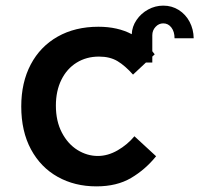

<svg xmlns="http://www.w3.org/2000/svg" viewBox="-20 -653 708 682"><path d="M55.5 -275Q55.5 -360 89.2 -424Q123 -488 185 -523Q247 -558 329.5 -558Q398 -558 448 -531.5Q449 -558.5 465 -582Q481 -605.5 506.2 -619.2Q531.5 -633 560 -633Q590.5 -633 615 -617.5Q639.5 -602 653.5 -575.5Q667.5 -549 668 -517H600Q600 -540.5 588.8 -555.2Q577.5 -570 560 -570Q544 -570 532.5 -557.5Q521 -545 521 -528V-471L529.5 -460L521 -452V-431H498.5L452.5 -388Q424.5 -419.5 397.5 -435.8Q370.5 -452 331.5 -452Q287 -452 252.2 -430.5Q217.5 -409 198 -369.5Q178.5 -330 178.5 -278Q178.5 -222.5 199.8 -182Q221 -141.5 255.2 -120.2Q289.5 -99 327.5 -99Q363 -99 397.8 -119Q432.5 -139 457.5 -169L534.5 -98Q496 -50.5 445.5 -20.8Q395 9 322.5 9Q245.5 9 185 -24.8Q124.5 -58.5 90 -122.5Q55.5 -186.5 55.5 -275Z"/></svg>

Font: JuliaMono
Style: Bold
Weight: 700
Monospace: yes
Designer: cormullion
Foundry: corm
Version: Version 0.055; ttfautohint (v1.8.4)